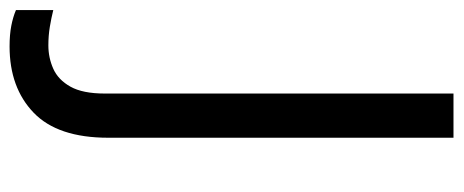

<svg xmlns="http://www.w3.org/2000/svg" viewBox="-374 -458 944 391"><g transform="rotate(90 97.5 -262.0)"><path d="M-4 190Q-28 190 -46 186.5Q-64 183 -78 177V101Q-62 105 -44 108Q-26 111 -6 111Q19 111 41.5 101Q64 91 78 66Q92 41 92 -4V-714H182V-11Q182 92 131 141Q80 190 -4 190Z"/></g></svg>

Font: Noto Sans
Style: Regular
Weight: 400
Designer: Monotype Design Team
Foundry: Monotype Imaging Inc.
Version: Version 2.007